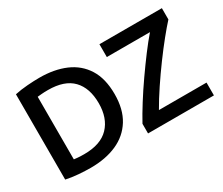

<svg xmlns="http://www.w3.org/2000/svg" viewBox="-118 -1001 1521 1310"><g transform="rotate(-30 642.5 -346.0)"><path d="M276 8Q234 8 182 4Q130 0 84 -10V-682Q130 -692 183.5 -696Q237 -700 279 -700Q395 -700 482.5 -662.5Q570 -625 619 -547Q668 -469 668 -347Q668 -228 619 -149Q570 -70 482 -31Q394 8 276 8ZM284 -95Q414 -95 478.5 -162.5Q543 -230 543 -347Q543 -467 480 -532.5Q417 -598 287 -598Q256 -598 235.5 -596Q215 -594 204 -593V-100Q213 -99 231.5 -97Q250 -95 284 -95ZM731 0V-76Q762 -133 806 -203Q850 -273 900 -344.5Q950 -416 998.5 -480.5Q1047 -545 1088 -592H748V-693H1240V-604Q1206 -567 1159 -509Q1112 -451 1060.5 -381Q1009 -311 960.5 -238.5Q912 -166 875 -101H1250V0Z"/></g></svg>

Font: Ubuntu Sans SemiBold
Style: Regular
Weight: 600
Designer: Dalton Maag Ltd
Foundry: Dalton Maag Ltd
Version: Version 1.006; ttfautohint (v1.8.4.7-5d5b)